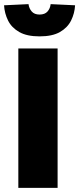

<svg xmlns="http://www.w3.org/2000/svg" viewBox="-39 -909 384 929"><path d="M49.7 0V-674.5H239.7V0ZM152.3 -733Q91.1 -733 54.1 -754.1Q17.1 -775.2 0 -809.7Q-17.1 -844.2 -19.4 -883.4L98.9 -889Q101.8 -867.7 114.7 -853.2Q127.6 -838.6 152.3 -838.6Q177.9 -838.6 190.8 -853.2Q203.6 -867.7 206.1 -889L324.3 -883.4Q322.1 -844.2 305 -809.7Q287.8 -775.2 251.1 -754.1Q214.4 -733 152.3 -733Z"/></svg>

Font: TitilliumWeb ExtraLight
Style: Regular
Weight: 400
Designer: Mohamed Gaber, Accademia di Belle Arti di Urbino and others
Foundry: Kief Type Foundry, Accademia di Belle Arti di Urbino and others
Version: Version 3.000; ttfautohint (v1.8.2)